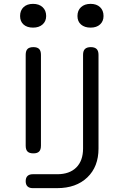

<svg xmlns="http://www.w3.org/2000/svg" viewBox="-20 -794 640 994"><path d="M149 180Q132 180 122.5 171Q113 162 113 144Q113 126 122.5 117Q132 108 149 108H276Q340 108 375 73Q410 38 410 -25V-510Q410 -531 420 -540.5Q430 -550 450 -550Q470 -550 480 -540.5Q490 -531 490 -510V-25Q490 69 432 124.5Q374 180 276 180ZM113 -40V-510Q113 -531 122.5 -540.5Q132 -550 153 -550Q173 -550 182.5 -540.5Q192 -531 192 -510V-40Q192 -19 182.5 -9.5Q173 0 153 0Q132 0 122.5 -9.5Q113 -19 113 -40ZM151 -651Q120 -651 102 -667Q84 -683 84 -711Q84 -740 102 -757Q120 -774 151 -774Q182 -774 200.5 -757Q219 -740 219 -711Q219 -684 200.5 -667.5Q182 -651 151 -651ZM449 -651Q418 -651 399.5 -667Q381 -683 381 -711Q381 -740 399.5 -757Q418 -774 449 -774Q480 -774 498 -757Q516 -740 516 -711Q516 -684 498 -667.5Q480 -651 449 -651Z"/></svg>

Font: Maple Mono Normal NL Light
Style: Regular
Weight: 300
Monospace: yes
Designer: subframe7536
Version: Version 7.000